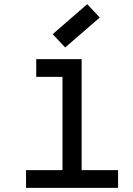

<svg xmlns="http://www.w3.org/2000/svg" viewBox="-20 -902 640 922"><path d="M280 0V-591L338 -533H154V-618H372V0ZM105 0V-85H547V0ZM293 -674 233 -738 399 -882 459 -818Z"/></svg>

Font: Victor Mono Thin SemiBold
Style: Regular
Weight: 600
Monospace: yes
Version: Version 1.561;gftools[0.9.30]